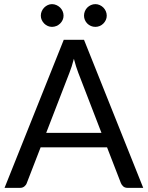

<svg xmlns="http://www.w3.org/2000/svg" viewBox="-20 -909 715 929"><path d="M471 -266 358.5 -557.5Q353.5 -570.5 348 -587.8Q342.5 -605 337.5 -624.5Q327 -584 316 -557L203.5 -266ZM673 0H598Q585 0 577 -6.5Q569 -13 565 -23L498 -196H176.5L109.5 -23Q106.5 -14 98 -7Q89.5 0 77 0H2L288.5 -716.5H386.5ZM287.5 -833Q287.5 -822 283 -812.2Q278.5 -802.5 270.8 -795Q263 -787.5 252.8 -783.2Q242.5 -779 231.5 -779Q221 -779 211.2 -783.2Q201.5 -787.5 194 -795Q186.5 -802.5 182 -812.2Q177.5 -822 177.5 -833Q177.5 -844.5 182 -854.8Q186.5 -865 194 -872.5Q201.5 -880 211.2 -884.5Q221 -889 231.5 -889Q242.5 -889 252.8 -884.5Q263 -880 270.8 -872.5Q278.5 -865 283 -854.8Q287.5 -844.5 287.5 -833ZM496.5 -833Q496.5 -822 492 -812.2Q487.5 -802.5 480 -795Q472.5 -787.5 462.5 -783.2Q452.5 -779 441.5 -779Q430 -779 420 -783.2Q410 -787.5 402.5 -795Q395 -802.5 390.8 -812.2Q386.5 -822 386.5 -833Q386.5 -844.5 390.8 -854.8Q395 -865 402.5 -872.5Q410 -880 420 -884.5Q430 -889 441.5 -889Q452.5 -889 462.5 -884.5Q472.5 -880 480 -872.5Q487.5 -865 492 -854.8Q496.5 -844.5 496.5 -833Z"/></svg>

Font: Lato-Regular
Style: Regular
Weight: 400
Designer: Lukasz Dziedzic with Adam Twardoch and Botio Nikoltchev
Foundry: tyPoland Lukasz Dziedzic
Version: Version 2.015; 2015-08-06; http://www.latofonts.com/